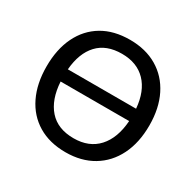

<svg xmlns="http://www.w3.org/2000/svg" viewBox="-156 -888 1091 1070"><g transform="rotate(30 389.5 -352.5)"><path d="M59 -353Q59 -464 98.5 -545Q138 -626 211.5 -670Q285 -714 389 -714Q490 -714 564.5 -670Q639 -626 679.5 -545Q720 -464 720 -354Q720 -243 679.5 -161.5Q639 -80 564.5 -35.5Q490 9 389 9Q286 9 212 -35.5Q138 -80 98.5 -161.5Q59 -243 59 -353ZM389 -624Q289 -624 234 -565Q179 -506 170 -398H609Q600 -506 543 -565Q486 -624 389 -624ZM389 -81Q488 -81 545 -143.5Q602 -206 610 -319H169Q176 -206 231.5 -143.5Q287 -81 389 -81Z"/></g></svg>

Font: Mulish SemiBold
Style: Regular
Weight: 600
Designer: Vernon Adams
Foundry: Vernon Adams
Version: Version 3.603; ttfautohint (v1.8.3)